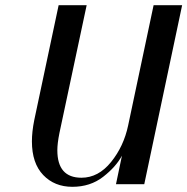

<svg xmlns="http://www.w3.org/2000/svg" viewBox="-20 -710 722 740"><path d="M103 -165Q103 -202 112 -247L206 -690H314L209 -197Q201 -157 201 -131Q201 -25 294 -25Q359 -25 408 -85.5Q457 -146 474 -227L572 -690H682L536 0H427L450 -110Q427 -67 377.5 -28.5Q328 10 259 10Q190 10 146.5 -35.5Q103 -81 103 -165Z"/></svg>

Font: Trochut
Style: Italic
Weight: 400
Italic angle: -12°
Designer: Andreu Balius
Foundry: Andreu Balius
Version: Version 1.001